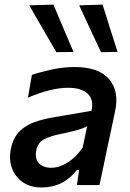

<svg xmlns="http://www.w3.org/2000/svg" viewBox="-20 -798 560 828"><path d="M159.5 10.5Q110.5 10.5 77.5 -12.8Q44.5 -36 31 -74.5Q17.5 -113 27.5 -158.5Q37.5 -205 64.2 -231.5Q91 -258 128.2 -271.2Q165.5 -284.5 207.5 -291.5L374.5 -320Q385.5 -368 358.2 -393.8Q331 -419.5 273 -419.5Q202 -419.5 100.5 -377L117.5 -475Q152.5 -487 202.8 -498Q253 -509 302 -509Q405.5 -509 450.5 -456.5Q495.5 -404 476 -316.5Q471 -293 465.5 -266.8Q460 -240.5 453.5 -210L442 -157Q435 -122.5 426.8 -83.8Q418.5 -45 409 0H311.5L321.5 -65.5H312Q253 10.5 159.5 10.5ZM200.5 -74.5Q235.5 -74.5 271.8 -97.2Q308 -120 336.5 -161.5L356 -254Q348 -249 335.5 -244.2Q323 -239.5 299.8 -233.5Q276.5 -227.5 235.5 -219Q196.5 -211 169.8 -197Q143 -183 136.5 -149.5Q129.5 -113.5 148 -94Q166.5 -74.5 200.5 -74.5ZM223 -573Q194 -622.5 165 -673Q136 -723.5 106 -775L210.5 -778Q232 -727 253.5 -676Q275 -625 297 -574ZM415.5 -573Q392 -622.5 368.5 -673.5Q345 -724.5 321.5 -775L422.5 -778Q438.5 -727 454.5 -676Q470.5 -625 487 -574Z"/></svg>

Font: Commissioner Medium
Style: Italic
Weight: 500
Italic angle: -12°
Designer: Kostas Bartsokas
Foundry: Kostas Bartsokas
Version: Version 1.000; ttfautohint (v1.8.3)